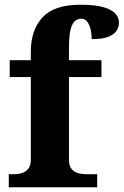

<svg xmlns="http://www.w3.org/2000/svg" viewBox="-20 -790 522 810"><path d="M17 0V-55H41Q56 -55 71.5 -59.5Q87 -64 98.5 -76.9Q110 -89.8 110 -117.7V-465H21V-536H110V-571Q110 -664 159.5 -717Q209 -770 318 -770Q385 -770 420.5 -758.5Q456 -747 469 -730Q482 -713 482 -696.2Q482 -676.4 471.5 -660.2Q461 -644 436.5 -634.5Q412 -625 367 -625Q367 -641 363.6 -660.3Q360.1 -679.6 350.4 -695.3Q340.7 -711 322.5 -711Q297 -711 284 -684Q271 -657 271 -590V-536H408V-465H271V-117.7Q271 -89.8 282 -76.9Q293 -64 309.5 -59.5Q326 -55 340.7 -55H390V0Z"/></svg>

Font: Noto Serif Hentaigana EL
Style: Regular
Weight: 400
Designer: Kazuhiro Yamada
Foundry: nipponia
Version: Version 1.000